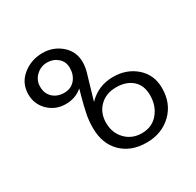

<svg xmlns="http://www.w3.org/2000/svg" viewBox="-159 -917 1117 1095"><g transform="rotate(-30 399.5 -370.0)"><path d="M659.2 -225.1Q659.2 -290.5 619.1 -325.7Q579.1 -360.8 513.2 -360.8Q446.3 -360.8 404.8 -319.8Q362.8 -278.8 362.8 -212.9Q362.8 -147.5 404.3 -104Q446.3 -60.1 511.2 -60.1Q579.1 -60.1 619.1 -107.9Q659.2 -155.8 659.2 -225.1ZM340.8 -588.9Q340.8 -629.9 312.5 -654.8Q283.2 -680.2 243.2 -680.2Q201.2 -680.2 170.4 -650.9Q140.1 -622.1 140.1 -580.1Q140.1 -534.7 168.9 -507.8Q197.8 -481 243.2 -481Q287.6 -481 314.5 -512.2Q340.8 -543 340.8 -588.9ZM738.8 -226.1Q738.8 -126 673.8 -63Q608.4 0 508.8 0Q406.7 0 344.7 -61Q283.2 -122.1 283.2 -225.1Q283.2 -250.5 285.2 -270.5Q287.6 -297.4 293.5 -323.2Q296.9 -337.9 303.2 -365.7Q305.2 -373.5 316.4 -416.5Q319.3 -427.2 322.3 -438Q325.2 -448.7 326.7 -453.6Q328.1 -458.5 328.1 -460Q283.2 -420.9 219.2 -420.9Q152.3 -420.9 106.4 -465.3Q60.1 -510.3 60.1 -575.2Q60.1 -648.9 115.7 -694.3Q171.9 -740.2 247.1 -740.2Q317.9 -740.2 369.6 -695.3Q420.9 -650.4 420.9 -581.1Q420.9 -549.8 411.1 -516.1L362.8 -351.1Q429.2 -420.9 527.8 -420.9Q616.7 -420.9 677.7 -367.2Q738.8 -313.5 738.8 -226.1Z"/></g></svg>

Font: Miedinger*
Style: Book
Weight: 400
Version: Version 001.000